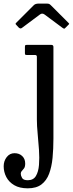

<svg xmlns="http://www.w3.org/2000/svg" viewBox="-107 -764 396 1044"><path d="M83.5 -465H40Q33 -465 30.8 -466.5Q28.5 -468 28.5 -475V-508.5Q28.5 -516 30.5 -518Q32.5 -520 40 -520H171.5Q183.5 -520 183.5 -509V-11Q183.5 45 178.8 94.2Q174 143.5 160 180.8Q146 218 118.2 239Q90.5 260 44 260Q-0.5 260 -29.5 243Q-58.5 226 -72.8 198.5Q-87 171 -87 140Q-87 111.5 -70.5 90.2Q-54 69 -28 69Q-2.5 69 13.8 84.5Q30 100 30 125Q30 142.5 24 151Q18 159.5 12 165.5Q6 171.5 6 181.5Q6 191 13 203.5Q20 216 44 216Q74.5 216 88.2 193Q102 170 105 132.8Q108 95.5 105 51.2Q102 7 97.8 -36.5Q93.5 -80 93.5 -114V-455.5Q93.5 -465 83.5 -465ZM-6 -615 -17 -627Q-22.5 -632.5 -22.5 -634.5Q-22.5 -636.5 -17 -642L77 -736Q85.5 -744.5 103.5 -744.5H146Q156 -744.5 160.2 -742.5Q164.5 -740.5 169 -736L265 -640Q269 -636.5 269.2 -635Q269.5 -633.5 265.5 -629.5L249 -613Q243.5 -607.5 241.5 -607.8Q239.5 -608 233 -612.5L135.5 -685Q122.5 -694.5 110.5 -685.5L12 -612Q3.5 -605.5 -6 -615Z"/></svg>

Font: Besley* Narrow
Style: Regular
Weight: 400
Width: 4
Designer: Owen Earl
Foundry: indestructible type*
Version: Version 3.000; ttfautohint (v1.8.3)